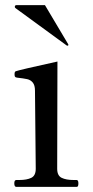

<svg xmlns="http://www.w3.org/2000/svg" viewBox="-20 -732 365 752"><path d="M44 0Q36 0 36 -14Q36 -27 44 -27H56Q85 -27 102.5 -35.5Q120 -44 120 -71L117 -377Q117 -398 108.5 -408.5Q100 -419 86.5 -422Q73 -425 46 -428Q40 -429 38.5 -432Q37 -435 37 -441Q37 -446 38 -449Q39 -452 42 -453Q55 -458 205 -491L204 -71Q204 -44 221.5 -35.5Q239 -27 268 -27H280Q287 -27 287 -14Q287 -7 285.5 -3.5Q284 0 280 0ZM241 -554 244 -553Q246 -553 247 -554Q248 -555 248 -556L247 -559L156 -712H45Q38 -712 38 -705Q38 -702 41 -700Z"/></svg>

Font: Shippori Mincho Medium
Style: Regular
Weight: 500
Designer: FONTDASU
Foundry: FONTDASU / Google Inc. / but / Adobe
Version: Version 3.110; ttfautohint (v1.8.3)